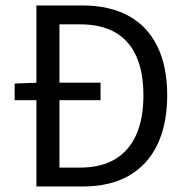

<svg xmlns="http://www.w3.org/2000/svg" viewBox="-20 -676 678 696"><path d="M33.1 -312.7V-373L114 -376.3H344.5V-312.7ZM112 0V-656.3H276.6Q377.4 -656.3 446.2 -618.4Q515.1 -580.5 550.6 -507.7Q586.1 -434.9 586.1 -330.8Q586.1 -226.6 550.9 -152.6Q515.7 -78.5 447.5 -39.2Q379.2 0 280.3 0ZM195.5 -68.5H270.1Q347 -68.5 398.1 -99.6Q449.2 -130.7 474.6 -189.1Q499.9 -247.5 499.9 -330.8Q499.9 -413.5 474.6 -471.1Q449.2 -528.6 398.1 -558.2Q347 -587.8 270.1 -587.8H195.5Z"/></svg>

Font: Source Sans Variable
Style: Regular
Weight: 200
Designer: Paul D. Hunt
Foundry: Adobe Systems Incorporated
Version: Version 3.006;hotconv 1.0.111;makeotfexe 2.5.65597